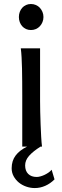

<svg xmlns="http://www.w3.org/2000/svg" viewBox="-20 -743 316 973"><path d="M75.7 -656.7Q75.7 -670.4 80.1 -682.4Q84.5 -694.3 92.5 -703.4Q100.6 -712.4 111.8 -717.5Q123 -722.7 136.7 -722.7Q150.4 -722.7 162.1 -717.5Q173.8 -712.4 182.1 -703.4Q190.4 -694.3 195.3 -682.4Q200.2 -670.4 200.2 -656.7Q200.2 -643.1 195.3 -631.1Q190.4 -619.1 182.1 -610.1Q173.8 -601.1 162.1 -595.9Q150.4 -590.8 136.7 -590.8Q123 -590.8 111.8 -595.9Q100.6 -601.1 92.5 -610.1Q84.5 -619.1 80.1 -631.1Q75.7 -643.1 75.7 -656.7ZM183.1 -231.9Q183.1 -208.5 183.8 -176.5Q184.6 -144.5 185.8 -111.8Q187 -79.1 188.7 -49.3Q190.4 -19.5 192.9 0H92.8V-258.8Q92.8 -294.4 92.5 -329.1Q92.3 -363.8 91.6 -394.8Q90.8 -425.8 89.4 -452.4Q87.9 -479 85.4 -498H183.1ZM185.5 0Q147.5 23.9 127.4 46.6Q107.4 69.3 107.4 95.2Q107.4 123 123 138.4Q138.7 153.8 166 153.8Q173.8 153.8 184.1 151.1Q194.3 148.4 204.8 143.6Q215.3 138.7 225.1 132.1Q234.9 125.5 241.7 117.2L256.3 166Q234.9 187.5 209.2 198.7Q183.6 210 156.2 210Q133.8 210 112.8 202.6Q91.8 195.3 75.4 181.9Q59.1 168.5 49.1 150.1Q39.1 131.8 39.1 109.9Q39.1 71.8 59.1 45.2Q79.1 18.6 117.2 0Z"/></svg>

Font: Andika Phon
Style: Regular
Weight: 400
Designer: Victor Gaultney, Annie Olsen, Julie Remington, Don Collingsworth, Eric Hays, Becca Hirsbrunner
Foundry: SIL International
Version: Version 5.000